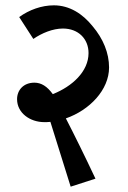

<svg xmlns="http://www.w3.org/2000/svg" viewBox="-20 -649 480 720"><path d="M245 51 338 21C299 -62 256 -149 227 -205C316 -236 389 -312 389 -396C389 -450 367 -504 327 -551C290 -597 241 -629 182 -629C136 -629 89 -612 52 -585L105 -503C137 -525 178 -542 216 -542C274 -542 312 -503 312 -450C312 -381 251 -325 178 -296C157 -325 135 -339 109 -339C68 -339 44 -311 44 -277C44 -225 93 -191 146 -191C153 -191 161 -191 169 -192Z"/></svg>

Font: Noto Serif Devanagari SemiCondensed Medium
Style: Regular
Weight: 500
Width: 4
Designer: Universal Thirst, Indian Type Foundry and the Monotype Design Team
Foundry: Monotype Imaging Inc.
Version: Version 2.004